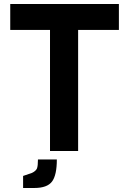

<svg xmlns="http://www.w3.org/2000/svg" viewBox="-20 -752 633 956"><path d="M169 42H263Q263 120 239 152Q215 184 151 184H95V124L139 109Q158 100 164 87Q169 74 169 42ZM31 -603V-732H572V-603H369V0H229V-603Z"/></svg>

Font: Mina
Style: Bold
Weight: 700
Version: Version 1.000